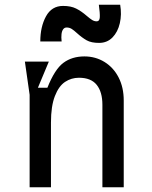

<svg xmlns="http://www.w3.org/2000/svg" viewBox="-20 -790 640 810"><path d="M186 -530 140 -420H180Q211 -498 247.5 -525Q284 -552 336 -552Q383 -552 421 -528.5Q459 -505 480.5 -463Q502 -421 502 -366V0H412V-348Q412 -402 388 -432Q364 -462 313 -462Q281 -462 254.5 -444.5Q228 -427 211.5 -384.5Q195 -342 195 -273V0H105V-390L85 -530ZM246 -765Q279 -765 301 -754Q323 -743 346 -723Q360 -711 369 -705.5Q378 -700 388 -700Q400 -700 401 -717Q402 -734 397 -770H487Q494 -729 485.5 -692Q477 -655 454.5 -632Q432 -609 398 -609Q365 -609 345.5 -620Q326 -631 305 -650Q292 -662 282.5 -668Q273 -674 261 -674Q252 -674 246.5 -666.5Q241 -659 239.5 -646Q238 -633 240 -615H150Q150 -677 174 -721Q198 -765 246 -765Z"/></svg>

Font: Fliege Mono Thin
Style: Regular
Weight: 100
Version: Version 0.020;Glyphs 3.3 (3306)